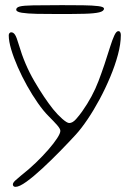

<svg xmlns="http://www.w3.org/2000/svg" viewBox="-20 -551 528 746"><path d="M40.5 175Q34.5 175 32.2 172Q30 169 30 165.5Q30 159 40 149.8Q50 140.5 63 130Q92.5 107 119.5 81Q146.5 55 168 30.2Q189.5 5.5 202 -13.8Q214.5 -33 214.5 -42.5Q214.5 -50.5 202 -64.8Q189.5 -79 168.5 -100Q148.5 -120 127 -150.8Q105.5 -181.5 85.2 -217.8Q65 -254 49 -290.5Q33 -327 23.5 -359Q14 -391 14 -413.5Q14 -417.5 15.5 -420.2Q17 -423 19.2 -424.2Q21.5 -425.5 23.5 -425.5Q32 -425.5 38.2 -416.2Q44.5 -407 53 -377.5Q75.5 -300.5 113.5 -235.5Q151.5 -170.5 186.5 -126.5Q204 -105 222.2 -89Q240.5 -73 249 -73Q262 -73 275.5 -88.2Q289 -103.5 299.5 -118.5Q339.5 -175 362.8 -236.2Q386 -297.5 408.5 -371Q416.5 -396.5 424.2 -413.2Q432 -430 439.5 -430Q445 -430 447.2 -425.5Q449.5 -421 449.5 -415Q449.5 -380.5 438.2 -338.5Q427 -296.5 408.2 -251.8Q389.5 -207 366.8 -164.8Q344 -122.5 320 -87Q296 -51.5 275 -28.5Q247.5 1.5 213 36.8Q178.5 72 144.5 103.5Q110.5 135 82.8 155Q55 175 40.5 175ZM210.5 -496.5Q161.5 -496.5 123.8 -497.2Q86 -498 64.5 -501.5Q43 -505 43 -513.5Q43 -522 56.8 -525.8Q70.5 -529.5 108.8 -530.2Q147 -531 221 -531Q266 -531 303 -530.5Q340 -530 362 -527.2Q384 -524.5 384 -517.5Q384 -507.5 365.2 -503Q346.5 -498.5 308.2 -497.5Q270 -496.5 210.5 -496.5Z"/></svg>

Font: Gluten Thin
Style: Regular
Weight: 100
Designer: Tyler Finck
Foundry: Etcetera Type Company
Version: Version 1.300